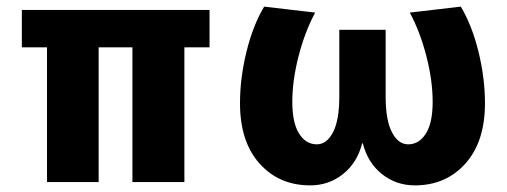

<svg xmlns="http://www.w3.org/2000/svg" viewBox="-20 -550 1531 580"><path d="M380 -407H278V0H122V-407H46V-520H613V-407H537V0H380Z M1076 -117H1074Q1059 -58 1016 -24Q973 10 917 10Q823 10 764 -56Q705 -122 705 -238Q705 -314 724.5 -393.5Q744 -473 778 -530L932 -512Q901 -454 882 -380.5Q863 -307 863 -242Q863 -179 883.5 -146.5Q904 -114 937 -114Q967 -114 986 -150.5Q1005 -187 1005 -258V-460H1145V-258Q1145 -187 1164 -150.5Q1183 -114 1213 -114Q1246 -114 1266.5 -146.5Q1287 -179 1287 -242Q1287 -307 1268 -380.5Q1249 -454 1218 -512L1372 -530Q1406 -473 1425.5 -393.5Q1445 -314 1445 -238Q1445 -122 1386 -56Q1327 10 1233 10Q1177 10 1134 -24Q1091 -58 1076 -117Z"/></svg>

Font: M PLUS 1p ExtraBold
Style: Regular
Weight: 800
Version: Version 1.062